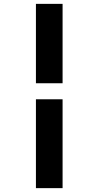

<svg xmlns="http://www.w3.org/2000/svg" viewBox="-20 -768 510 994"><path d="M166 -748H304V-337H166ZM166 -254H304V206H166Z"/></svg>

Font: Trirong ExtraBold
Style: Regular
Weight: 800
Designer: Katatrad Team
Foundry: CadsonDemak
Version: Version 1.001